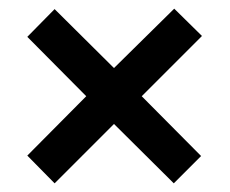

<svg xmlns="http://www.w3.org/2000/svg" viewBox="-20 -641 530 443"><path d="M382 -621 243 -484 106 -620 43 -556 179 -419 43 -282 106 -218 243 -355 381 -218 444 -281 307 -419 446 -558Z"/></svg>

Font: Noto Sans Malayalam UI Condensed SemiBold
Style: Regular
Weight: 600
Width: 3
Designer: Jelle Bosma - Monotype Design Team
Foundry: Monotype Imaging Inc.
Version: Version 2.104